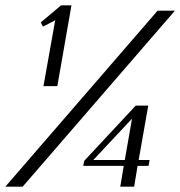

<svg xmlns="http://www.w3.org/2000/svg" viewBox="-39 -700 676 720"><path d="M124 -377 168 -624 122 -600 114 -616 190 -680H229L176 -377ZM-19 0 552 -660H617L46 0ZM412 0 425 -78H273L277 -97L470 -304H517L481 -100H522L518 -78H477L464 0ZM311 -100H429L456 -255Z"/></svg>

Font: Philosopher
Style: Italic
Weight: 400
Italic angle: -10°
Designer: Jovanny Lemonad
Foundry: Jovanny Lemonad
Version: Version 2.000